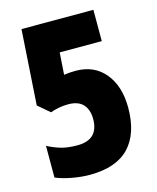

<svg xmlns="http://www.w3.org/2000/svg" viewBox="-110 -790 715 877"><g transform="rotate(-15 248.0 -352.0)"><path d="M206 10Q165 10 120.5 1.5Q76 -7 46 -20V-170Q76 -154 108 -144.5Q140 -135 186 -135Q286 -135 286 -233Q286 -277 263 -302Q240 -327 193 -327Q150 -327 108 -312L53 -359L76 -714H416V-566H217L210 -462Q237 -466 265 -466Q353 -466 403.5 -404.5Q454 -343 454 -242Q454 -119 392.5 -54.5Q331 10 206 10Z"/></g></svg>

Font: Noto Sans Malayalam ExtraCondensed Black
Style: Regular
Weight: 900
Width: 2
Designer: Jelle Bosma - Monotype Design Team
Foundry: Monotype Imaging Inc.
Version: Version 2.104; ttfautohint (v1.8.4.7-5d5b)